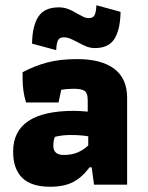

<svg xmlns="http://www.w3.org/2000/svg" viewBox="-20 -703 562 731"><path d="M102 -537Q103 -604 126 -639.5Q149 -675 204 -675Q223 -675 240 -668.5Q257 -662 276 -650Q279 -649 292.5 -641.5Q306 -634 317 -634Q335 -634 340.5 -646Q346 -658 347 -683L439 -658Q438 -591 416 -555.5Q394 -520 342 -520Q325 -520 310.5 -525.5Q296 -531 274 -543Q257 -552 246 -556.5Q235 -561 224 -561Q206 -561 200.5 -549Q195 -537 194 -512ZM30 -126Q30 -281 262 -281Q281 -281 314 -278V-322Q314 -348 302.5 -356.5Q291 -365 261 -365Q234 -365 213 -361L203 -313H79Q66 -356 66 -403V-428Q111 -452 159.5 -465Q208 -478 274 -478Q366 -478 415 -441Q464 -404 464 -331V0H338L329 -66H321Q293 -28 258.5 -10Q224 8 171 8Q99 8 64.5 -26Q30 -60 30 -126ZM316 -149V-184Q288 -189 248 -189Q217 -189 189 -182Q183 -168 183 -148Q183 -113 223 -113Q252 -113 274 -122Q296 -131 316 -149Z"/></svg>

Font: Athiti
Style: Bold
Weight: 700
Designer: CadsonDemak Team
Foundry: CadsonDemak
Version: Version 1.033